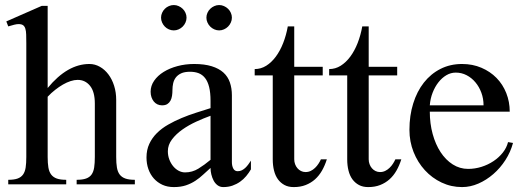

<svg xmlns="http://www.w3.org/2000/svg" viewBox="-20 -742 2113 773"><path d="M171.9 -387.7Q251.5 -484.4 339.8 -484.4Q362.3 -484.4 382.1 -473.1Q401.9 -461.9 416.5 -442.4Q431.2 -422.9 439.5 -396.5Q447.8 -370.1 447.8 -339.8V-109.9Q447.8 -85 450.7 -67.6Q453.6 -50.3 461.9 -39.3Q470.2 -28.3 484.9 -23.2Q499.5 -18.1 522.9 -18.1V0H288.6V-18.1Q312 -18.1 326.4 -23.2Q340.8 -28.3 348.6 -39.3Q356.4 -50.3 359.1 -67.6Q361.8 -85 361.8 -109.9V-325.2Q361.8 -372.6 342.5 -396.5Q323.2 -420.4 292.5 -420.4Q279.3 -420.4 264.2 -415.5Q249 -410.6 233.4 -401.6Q217.8 -392.6 201.9 -380.1Q186 -367.7 171.9 -352.5V-109.9Q171.9 -85 174.8 -67.6Q177.7 -50.3 186 -39.3Q194.3 -28.3 208.7 -23.2Q223.1 -18.1 246.6 -18.1V0H13.2V-18.1Q36.6 -18.1 50.8 -23.2Q64.9 -28.3 72.8 -39.3Q80.6 -50.3 83.3 -67.6Q85.9 -85 85.9 -109.9V-568.4Q85.9 -588.4 85.4 -602.8Q85 -617.2 82 -626.7Q79.1 -636.2 72.8 -640.6Q66.4 -645 54.7 -645Q47.9 -645 37.8 -642.6Q27.8 -640.1 13.2 -635.7L5.4 -655.8L147.9 -718.3H171.9Z M811 -670.9Q811 -681.2 815.2 -690.4Q819.3 -699.7 826.4 -706.5Q833.5 -713.4 842.8 -717.5Q852.1 -721.7 862.3 -721.7Q872.6 -721.7 881.8 -717.5Q891.1 -713.4 898.2 -706.5Q905.3 -699.7 909.4 -690.4Q913.6 -681.2 913.6 -670.9Q913.6 -660.6 909.4 -651.4Q905.3 -642.1 898.2 -635Q891.1 -627.9 881.8 -623.8Q872.6 -619.6 862.3 -619.6Q852.1 -619.6 842.8 -623.8Q833.5 -627.9 826.4 -635Q819.3 -642.1 815.2 -651.4Q811 -660.6 811 -670.9ZM628.4 -670.9Q628.4 -681.2 632.6 -690.4Q636.7 -699.7 643.6 -706.5Q650.4 -713.4 659.9 -717.5Q669.4 -721.7 679.7 -721.7Q689.9 -721.7 699.2 -717.5Q708.5 -713.4 715.6 -706.5Q722.7 -699.7 726.8 -690.4Q731 -681.2 731 -670.9Q731 -660.6 726.8 -651.4Q722.7 -642.1 715.6 -635Q708.5 -627.9 699.2 -623.8Q689.9 -619.6 679.7 -619.6Q669.4 -619.6 659.9 -623.8Q650.4 -627.9 643.6 -635Q636.7 -642.1 632.6 -651.4Q628.4 -660.6 628.4 -670.9ZM827.6 -275.9Q800.3 -266.1 770 -252.2Q739.7 -238.3 714.4 -220.5Q689 -202.6 672.4 -180.7Q655.8 -158.7 655.8 -133.3Q655.8 -115.7 661.6 -100.1Q667.5 -84.5 677.2 -72.8Q687 -61 699.5 -54.4Q711.9 -47.9 725.1 -47.9Q753.9 -47.9 778.6 -63Q803.2 -78.1 827.6 -98.6ZM913.6 -89.4Q913.6 -74.2 919.2 -63.5Q924.8 -52.7 937 -52.7Q946.3 -52.7 953.6 -56.4Q960.9 -60.1 967.3 -65.9Q973.6 -71.8 979.2 -79.3Q984.9 -86.9 990.2 -95.2V-60.1Q981.9 -45.9 971.2 -33Q960.4 -20 946.5 -10.3Q932.6 -0.5 915.8 5.4Q898.9 11.2 878.9 11.2Q865.7 11.2 856 3.9Q846.2 -3.4 840.1 -14.9Q834 -26.4 830.8 -39.8Q827.6 -53.2 827.6 -65.9Q812.5 -52.7 798.1 -39.1Q783.7 -25.4 766.6 -14.2Q749.5 -2.9 728.5 4.2Q707.5 11.2 679.7 11.2Q654.3 11.2 634 2Q613.8 -7.3 599.4 -23.4Q585 -39.6 577.4 -61.3Q569.8 -83 569.8 -107.9Q569.8 -138.7 581.1 -162.8Q592.3 -187 611.8 -206.3Q631.3 -225.6 657 -240.2Q682.6 -254.9 711.2 -266.8Q739.7 -278.8 769.8 -288.3Q799.8 -297.9 827.6 -306.6V-335.9Q827.6 -369.1 822 -391.6Q816.4 -414.1 805.7 -427.7Q794.9 -441.4 779.8 -447.3Q764.6 -453.1 745.1 -453.1Q723.1 -453.1 709.5 -446.8Q695.8 -440.4 688 -430.2Q680.2 -419.9 677.2 -406.7Q674.3 -393.6 674.3 -379.9Q674.3 -367.7 672.6 -356.4Q670.9 -345.2 666.3 -336.7Q661.6 -328.1 653.6 -323Q645.5 -317.9 632.3 -317.9Q622.1 -317.9 613.5 -322Q605 -326.2 599.1 -333.5Q593.3 -340.8 589.8 -350.8Q586.4 -360.8 586.4 -372.6Q586.4 -396.5 600.6 -417Q614.7 -437.5 638.7 -452.4Q662.6 -467.3 694.3 -475.8Q726.1 -484.4 761.7 -484.4Q803.2 -484.4 832.3 -475.3Q861.3 -466.3 879.4 -450Q897.5 -433.6 905.5 -410.2Q913.6 -386.7 913.6 -358.4Z M1005.4 -438.5V-463.9Q1030.3 -463.9 1051.8 -477.3Q1073.2 -490.7 1090.6 -514.2Q1107.9 -537.6 1120.1 -568.8Q1132.3 -600.1 1138.7 -635.7H1164.6V-473.1H1279.3V-438.5H1164.6V-100.6Q1164.6 -90.3 1168 -81.1Q1171.4 -71.8 1177.5 -64.7Q1183.6 -57.6 1191.9 -53.5Q1200.2 -49.3 1210 -49.3Q1221.7 -49.3 1231.2 -54Q1240.7 -58.6 1248.5 -66.2Q1256.3 -73.7 1262.2 -82.8Q1268.1 -91.8 1272 -100.6H1295.9Q1288.1 -75.7 1276.4 -55.2Q1264.6 -34.7 1248.3 -20Q1231.9 -5.4 1210.7 2.9Q1189.5 11.2 1162.6 11.2Q1141.1 11.2 1125.5 2.9Q1109.9 -5.4 1099.1 -20Q1088.4 -34.7 1083.3 -55.2Q1078.1 -75.7 1078.1 -100.6V-438.5Z M1305.2 -438.5V-463.9Q1330.1 -463.9 1351.6 -477.3Q1373 -490.7 1390.4 -514.2Q1407.7 -537.6 1419.9 -568.8Q1432.1 -600.1 1438.5 -635.7H1464.4V-473.1H1579.1V-438.5H1464.4V-100.6Q1464.4 -90.3 1467.8 -81.1Q1471.2 -71.8 1477.3 -64.7Q1483.4 -57.6 1491.7 -53.5Q1500 -49.3 1509.8 -49.3Q1521.5 -49.3 1531 -54Q1540.5 -58.6 1548.3 -66.2Q1556.2 -73.7 1562 -82.8Q1567.9 -91.8 1571.8 -100.6H1595.7Q1587.9 -75.7 1576.2 -55.2Q1564.5 -34.7 1548.1 -20Q1531.7 -5.4 1510.5 2.9Q1489.3 11.2 1462.4 11.2Q1440.9 11.2 1425.3 2.9Q1409.7 -5.4 1398.9 -20Q1388.2 -34.7 1383.1 -55.2Q1377.9 -75.7 1377.9 -100.6V-438.5Z M1926.8 -317.9Q1926.8 -344.7 1918 -368.7Q1909.2 -392.6 1894 -410.6Q1878.9 -428.7 1858.6 -439.2Q1838.4 -449.7 1814.9 -449.7Q1794.9 -449.7 1777.1 -439.2Q1759.3 -428.7 1745.1 -410.6Q1731 -392.6 1721.7 -368.7Q1712.4 -344.7 1710.4 -317.9ZM1840.3 11.2Q1796.4 11.2 1757.8 -7.1Q1719.2 -25.4 1690.4 -56.9Q1661.6 -88.4 1645 -130.1Q1628.4 -171.9 1628.4 -219.2Q1628.4 -276.9 1643.6 -325.4Q1658.7 -374 1686.5 -409.4Q1714.4 -444.8 1753.4 -464.6Q1792.5 -484.4 1840.3 -484.4Q1882.8 -484.4 1918.2 -469.2Q1953.6 -454.1 1979 -428.2Q2004.4 -402.3 2018.3 -367.2Q2032.2 -332 2032.2 -292.5H1710.4Q1710.4 -244.6 1721.9 -202.6Q1733.4 -160.6 1753.9 -129.4Q1774.4 -98.1 1802.7 -80.1Q1831.1 -62 1864.7 -62Q1892.1 -62 1918.5 -70.3Q1944.8 -78.6 1966.8 -93.3Q1988.8 -107.9 2004.4 -127.7Q2020 -147.5 2025.4 -169.9L2045.4 -166.5Q2035.6 -129.9 2014.9 -97.7Q1994.1 -65.4 1966.3 -41.3Q1938.5 -17.1 1906 -2.9Q1873.5 11.2 1840.3 11.2Z"/></svg>

Font: Khmer Busra Bunong
Style: Regular
Weight: 400
Designer: D. Kanjahn
Version: Version 7.100; 2014